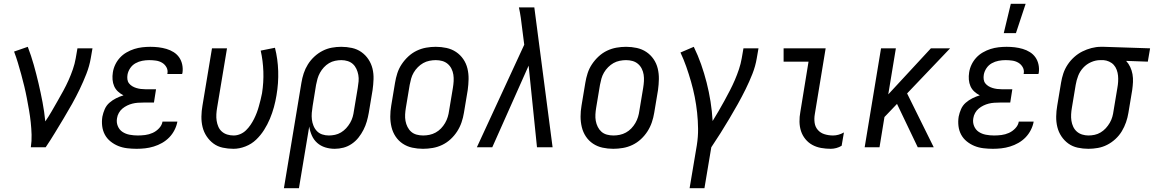

<svg xmlns="http://www.w3.org/2000/svg" viewBox="-20 -774 6064 1009"><path d="M142 0Q147 -33 146 -66Q145 -99 141.5 -131.5Q138 -164 132.5 -195.5Q127 -227 121 -258.5Q115 -290 107.5 -321Q100 -352 91.5 -383Q83 -414 74 -444Q65 -474 54 -503L126 -528Q144 -481 157.5 -433Q171 -385 182.5 -336Q194 -287 203.5 -237Q213 -187 218 -136Q236 -162 251.5 -189Q267 -216 282.5 -243Q298 -270 313 -297.5Q328 -325 340.5 -353Q353 -381 363 -410Q373 -439 378 -468L387 -520H466L457 -468Q450 -427 434 -386Q418 -345 399 -305.5Q380 -266 358.5 -227.5Q337 -189 314 -151Q291 -113 268 -75Q245 -37 220 0Z M698 8Q673 8 648 5Q623 2 601 -7Q579 -16 560.5 -31Q542 -46 531 -66.5Q520 -87 517 -111.5Q514 -136 518 -161Q522 -181 530.5 -200.5Q539 -220 555 -234Q571 -248 590 -257.5Q609 -267 629 -273Q613 -281 600 -293Q587 -305 580 -321Q573 -337 571.5 -355.5Q570 -374 573 -393Q576 -414 585.5 -434Q595 -454 610 -470.5Q625 -487 645 -498.5Q665 -510 685.5 -516.5Q706 -523 727.5 -525.5Q749 -528 770 -528Q792 -528 813 -525.5Q834 -523 854.5 -517Q875 -511 892.5 -500Q910 -489 921.5 -472.5Q933 -456 937.5 -435Q942 -414 939 -392L937 -385H859L860 -388Q863 -406 854.5 -421Q846 -436 831.5 -444.5Q817 -453 799.5 -455.5Q782 -458 764 -458Q746 -458 727.5 -454.5Q709 -451 692 -441.5Q675 -432 664 -415.5Q653 -399 650 -381Q648 -369 649.5 -357Q651 -345 658 -336Q665 -327 675 -321Q685 -315 696.5 -311.5Q708 -308 720 -306.5Q732 -305 744 -305H800L789 -235H733Q719 -235 704.5 -234Q690 -233 676 -229.5Q662 -226 648.5 -219.5Q635 -213 623.5 -203.5Q612 -194 604.5 -180.5Q597 -167 595 -153Q591 -131 599 -111.5Q607 -92 623.5 -81Q640 -70 661 -66Q682 -62 704 -62Q723 -62 743 -64.5Q763 -67 782 -75.5Q801 -84 816 -100Q831 -116 834 -135H912V-134Q908 -112 897 -90.5Q886 -69 869.5 -52Q853 -35 832 -23Q811 -11 788 -4Q765 3 742.5 5.5Q720 8 698 8Z M1207 8Q1178 8 1150.5 2Q1123 -4 1102 -19.5Q1081 -35 1066 -57.5Q1051 -80 1044.5 -106.5Q1038 -133 1038.5 -162Q1039 -191 1044 -219L1094 -520H1173L1121 -208Q1118 -191 1117 -173.5Q1116 -156 1118.5 -139.5Q1121 -123 1127.5 -108Q1134 -93 1146 -82.5Q1158 -72 1174 -67Q1190 -62 1208 -62Q1225 -62 1242 -69Q1259 -76 1272.5 -89Q1286 -102 1296.5 -117.5Q1307 -133 1315 -149Q1323 -165 1329.5 -182Q1336 -199 1340.5 -216Q1345 -233 1349.5 -250Q1354 -267 1357 -284Q1366 -341 1364 -398Q1362 -455 1350 -508L1425 -523Q1440 -464 1442 -400.5Q1444 -337 1433 -273Q1428 -242 1419.5 -211Q1411 -180 1398.5 -150Q1386 -120 1368 -91.5Q1350 -63 1326 -40Q1302 -17 1270 -4.5Q1238 8 1207 8Z M1551 215H1472L1564 -339Q1568 -364 1576 -388.5Q1584 -413 1598 -435.5Q1612 -458 1632 -476.5Q1652 -495 1675.5 -507Q1699 -519 1724 -523.5Q1749 -528 1773 -528Q1802 -528 1829.5 -522Q1857 -516 1879 -500.5Q1901 -485 1916 -462.5Q1931 -440 1937.5 -413.5Q1944 -387 1943 -358Q1942 -329 1938 -301L1918 -181Q1914 -158 1907.5 -135.5Q1901 -113 1890 -91.5Q1879 -70 1864 -51Q1849 -32 1828.5 -18Q1808 -4 1785 2Q1762 8 1739 8Q1713 8 1689 0.5Q1665 -7 1647 -23Q1629 -39 1619 -61.5Q1609 -84 1605 -109ZM1708 -62Q1724 -62 1740.5 -65.5Q1757 -69 1772 -78Q1787 -87 1799 -100Q1811 -113 1820 -128.5Q1829 -144 1833.5 -160Q1838 -176 1840 -192L1860 -312Q1863 -329 1864.5 -346.5Q1866 -364 1863 -380.5Q1860 -397 1853 -412Q1846 -427 1834.5 -437.5Q1823 -448 1807 -453Q1791 -458 1774 -458Q1758 -458 1741 -454.5Q1724 -451 1709 -442Q1694 -433 1682 -420Q1670 -407 1661.5 -391.5Q1653 -376 1648.5 -360Q1644 -344 1641 -328L1623 -217Q1620 -199 1618.5 -181Q1617 -163 1619 -146Q1621 -129 1627.5 -113Q1634 -97 1645.5 -85Q1657 -73 1673.5 -67.5Q1690 -62 1708 -62Z M2203 8Q2174 8 2146.5 2Q2119 -4 2096.5 -19Q2074 -34 2059 -56.5Q2044 -79 2037.5 -106Q2031 -133 2031 -161.5Q2031 -190 2036 -219L2056 -339Q2060 -364 2068 -389Q2076 -414 2091 -436.5Q2106 -459 2126 -477.5Q2146 -496 2170 -507.5Q2194 -519 2219.5 -523.5Q2245 -528 2270 -528Q2299 -528 2326.5 -522Q2354 -516 2376.5 -501Q2399 -486 2414.5 -463.5Q2430 -441 2436.5 -414Q2443 -387 2442.5 -358.5Q2442 -330 2438 -301L2418 -181Q2414 -156 2405.5 -131Q2397 -106 2382.5 -83.5Q2368 -61 2348 -42.5Q2328 -24 2304 -12.5Q2280 -1 2254 3.5Q2228 8 2203 8ZM2204 -62Q2220 -62 2237 -65.5Q2254 -69 2269.5 -77.5Q2285 -86 2297.5 -99Q2310 -112 2319 -127.5Q2328 -143 2333 -159.5Q2338 -176 2340 -192L2360 -312Q2363 -330 2364 -347.5Q2365 -365 2362.5 -381.5Q2360 -398 2352.5 -413Q2345 -428 2332.5 -438.5Q2320 -449 2304 -453.5Q2288 -458 2270 -458Q2254 -458 2236.5 -454.5Q2219 -451 2204 -442.5Q2189 -434 2176 -421Q2163 -408 2154 -392.5Q2145 -377 2140.5 -360.5Q2136 -344 2133 -328L2113 -208Q2110 -190 2109 -172.5Q2108 -155 2111 -138.5Q2114 -122 2121.5 -107Q2129 -92 2141 -81.5Q2153 -71 2169.5 -66.5Q2186 -62 2204 -62Z M2486 0 2735 -539 2724 -625Q2721 -652 2717 -680Q2713 -708 2707 -735H2788L2884 0H2802L2758 -429L2567 0Z M3203 8Q3174 8 3146.5 2Q3119 -4 3096.5 -19Q3074 -34 3059 -56.5Q3044 -79 3037.5 -106Q3031 -133 3031 -161.5Q3031 -190 3036 -219L3056 -339Q3060 -364 3068 -389Q3076 -414 3091 -436.5Q3106 -459 3126 -477.5Q3146 -496 3170 -507.5Q3194 -519 3219.5 -523.5Q3245 -528 3270 -528Q3299 -528 3326.5 -522Q3354 -516 3376.5 -501Q3399 -486 3414.5 -463.5Q3430 -441 3436.5 -414Q3443 -387 3442.5 -358.5Q3442 -330 3438 -301L3418 -181Q3414 -156 3405.5 -131Q3397 -106 3382.5 -83.5Q3368 -61 3348 -42.5Q3328 -24 3304 -12.5Q3280 -1 3254 3.5Q3228 8 3203 8ZM3204 -62Q3220 -62 3237 -65.5Q3254 -69 3269.5 -77.5Q3285 -86 3297.5 -99Q3310 -112 3319 -127.5Q3328 -143 3333 -159.5Q3338 -176 3340 -192L3360 -312Q3363 -330 3364 -347.5Q3365 -365 3362.5 -381.5Q3360 -398 3352.5 -413Q3345 -428 3332.5 -438.5Q3320 -449 3304 -453.5Q3288 -458 3270 -458Q3254 -458 3236.5 -454.5Q3219 -451 3204 -442.5Q3189 -434 3176 -421Q3163 -408 3154 -392.5Q3145 -377 3140.5 -360.5Q3136 -344 3133 -328L3113 -208Q3110 -190 3109 -172.5Q3108 -155 3111 -138.5Q3114 -122 3121.5 -107Q3129 -92 3141 -81.5Q3153 -71 3169.5 -66.5Q3186 -62 3204 -62Z M3604 215 3642 -11Q3649 -55 3648.5 -97.5Q3648 -140 3643.5 -182Q3639 -224 3631 -264.5Q3623 -305 3611.5 -345Q3600 -385 3586.5 -423.5Q3573 -462 3556 -498L3626 -528Q3648 -483 3664.5 -436Q3681 -389 3693.5 -340Q3706 -291 3714 -240.5Q3722 -190 3725 -138Q3741 -164 3756.5 -190.5Q3772 -217 3787 -244.5Q3802 -272 3816 -299Q3830 -326 3842 -354Q3854 -382 3863.5 -410.5Q3873 -439 3878 -468L3887 -520H3966L3957 -468Q3950 -426 3934 -385.5Q3918 -345 3898.5 -305.5Q3879 -266 3857.5 -227.5Q3836 -189 3813 -150.5Q3790 -112 3766.5 -74.5Q3743 -37 3718 0L3682 215Z M4346 8Q4320 8 4295 3.5Q4270 -1 4249 -12.5Q4228 -24 4212.5 -43Q4197 -62 4189.5 -85Q4182 -108 4181.5 -134Q4181 -160 4186 -186L4229 -450H4098V-520H4319L4262 -174Q4258 -151 4261 -129Q4264 -107 4278 -91Q4292 -75 4313.5 -68.5Q4335 -62 4358 -62Q4372 -62 4386.5 -66Q4401 -70 4415 -78L4403 -8Q4390 0 4375 4Q4360 8 4346 8Z M4803 0 4694 -228 4628 -159 4602 0H4524L4610 -520H4688L4648 -278L4872 -520H4973L4747 -283L4887 0Z M5198 8Q5173 8 5148 5Q5123 2 5101 -7Q5079 -16 5060.5 -31Q5042 -46 5031 -66.5Q5020 -87 5017 -111.5Q5014 -136 5018 -161Q5022 -181 5030.5 -200.5Q5039 -220 5055 -234Q5071 -248 5090 -257.5Q5109 -267 5129 -273Q5113 -281 5100 -293Q5087 -305 5080 -321Q5073 -337 5071.5 -355.5Q5070 -374 5073 -393Q5076 -414 5085.5 -434Q5095 -454 5110 -470.5Q5125 -487 5145 -498.5Q5165 -510 5185.5 -516.5Q5206 -523 5227.5 -525.5Q5249 -528 5270 -528Q5292 -528 5313 -525.5Q5334 -523 5354.5 -517Q5375 -511 5392.5 -500Q5410 -489 5421.5 -472.5Q5433 -456 5437.5 -435Q5442 -414 5439 -392L5437 -385H5359L5360 -388Q5363 -406 5354.5 -421Q5346 -436 5331.5 -444.5Q5317 -453 5299.5 -455.5Q5282 -458 5264 -458Q5246 -458 5227.5 -454.5Q5209 -451 5192 -441.5Q5175 -432 5164 -415.5Q5153 -399 5150 -381Q5148 -369 5149.5 -357Q5151 -345 5158 -336Q5165 -327 5175 -321Q5185 -315 5196.5 -311.5Q5208 -308 5220 -306.5Q5232 -305 5244 -305H5300L5289 -235H5233Q5219 -235 5204.5 -234Q5190 -233 5176 -229.5Q5162 -226 5148.5 -219.5Q5135 -213 5123.5 -203.5Q5112 -194 5104.5 -180.5Q5097 -167 5095 -153Q5091 -131 5099 -111.5Q5107 -92 5123.5 -81Q5140 -70 5161 -66Q5182 -62 5204 -62Q5223 -62 5243 -64.5Q5263 -67 5282 -75.5Q5301 -84 5316 -100Q5331 -116 5334 -135H5412V-134Q5408 -112 5397 -90.5Q5386 -69 5369.5 -52Q5353 -35 5332 -23Q5311 -11 5288 -4Q5265 3 5242.5 5.5Q5220 8 5198 8ZM5255 -600 5292 -754H5370L5319 -600Z M5700 8Q5671 8 5643.5 2Q5616 -4 5594.5 -19.5Q5573 -35 5558 -57.5Q5543 -80 5536.5 -106.5Q5530 -133 5530.5 -162Q5531 -191 5536 -219L5556 -339Q5560 -364 5568 -388Q5576 -412 5590.5 -434Q5605 -456 5625 -474Q5645 -492 5668 -503.5Q5691 -515 5716 -521.5Q5741 -528 5765 -528H5781L6024 -520L6012 -450L5898 -454Q5911 -440 5919.5 -422Q5928 -404 5931.5 -384Q5935 -364 5934 -343Q5933 -322 5930 -301L5910 -181Q5906 -156 5897.5 -131.5Q5889 -107 5875.5 -84.5Q5862 -62 5842 -43.5Q5822 -25 5798.5 -13Q5775 -1 5749.5 3.5Q5724 8 5700 8ZM5700 -62Q5716 -62 5732.5 -65.5Q5749 -69 5764 -78Q5779 -87 5791 -100Q5803 -113 5812 -128.5Q5821 -144 5825.5 -160Q5830 -176 5832 -192L5852 -312Q5855 -328 5856 -344.5Q5857 -361 5855.5 -376.5Q5854 -392 5848.5 -407Q5843 -422 5833 -433Q5823 -444 5808.5 -450.5Q5794 -457 5779 -458H5762Q5738 -458 5714 -447.5Q5690 -437 5672.5 -418Q5655 -399 5646 -375.5Q5637 -352 5633 -328L5613 -208Q5610 -191 5609 -173.5Q5608 -156 5610.5 -139.5Q5613 -123 5620 -108Q5627 -93 5639 -82.5Q5651 -72 5667 -67Q5683 -62 5700 -62Z"/></svg>

Font: Iosevka Oblique
Style: Regular
Weight: 400
Italic angle: -9°
Monospace: yes
Designer: Belleve Invis
Foundry: Belleve Invis
Version: Version 32.5.0; ttfautohint (v1.8.4)